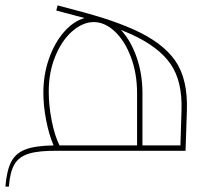

<svg xmlns="http://www.w3.org/2000/svg" viewBox="-20 -560 784 713"><path d="M674 -149 669 0H195Q125 -1 87.5 10.5Q50 22 33.5 50.5Q17 79 13 133H0Q5 73 21.5 41Q38 9 74.5 -5Q111 -19 179 -20Q162 -59 151.5 -113Q141 -167 141 -215Q141 -282 161.5 -341Q182 -400 217 -440.5Q252 -481 294 -493L189 -521L194 -540Q303 -512 363 -493Q423 -474 475 -451Q583 -403 630.5 -335Q678 -267 674 -149ZM161 -220Q161 -168 172 -112Q183 -56 201 -20H489V-214Q489 -288 466 -348.5Q443 -409 406 -443.5Q369 -478 328 -478Q288 -478 249 -444.5Q210 -411 185.5 -351.5Q161 -292 161 -220ZM467 -433 429 -449Q466 -409 487.5 -347Q509 -285 509 -214V-20H650L654 -149Q658 -257 614 -321.5Q570 -386 467 -433Z"/></svg>

Font: Montserrat-Arabic Thin
Style: Regular
Weight: 250
Designer: Mohamed Gaber
Foundry: Kief Type Foundry
Version: Version 5.008